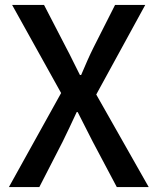

<svg xmlns="http://www.w3.org/2000/svg" viewBox="-20 -756 636 776"><path d="M16 0 227 -380 29 -736H158L247 -564Q261 -538 273.5 -512Q286 -486 303 -453H308Q322 -486 333.5 -512Q345 -538 358 -564L445 -736H567L369 -374L581 0H452L355 -183Q341 -211 326 -240Q311 -269 294 -303H290Q274 -269 260.5 -240Q247 -211 233 -183L139 0Z"/></svg>

Font: Kinto Sans Med
Style: Regular
Weight: 500
Designer: Authors: Ryoko NISHIZUKA  (kana & ideographs); Paul D. Hunt (Latin, Greek & Cyrillic); Wenlong ZHANG  (bopomofo); Sandol
Foundry: Adobe Systems Incorporated, ookami Inc.
Version: Version 0.001